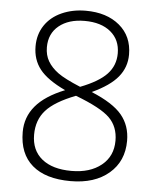

<svg xmlns="http://www.w3.org/2000/svg" viewBox="-53 -771 676 826"><g transform="rotate(5 285.5 -358.0)"><path d="M284.2 -726.1Q375 -726.1 430.4 -679.7Q485.8 -633.3 485.8 -554.2Q485.8 -499.5 451.4 -457.5Q417 -415.5 339.8 -379.9Q433.6 -341.3 471.7 -295.4Q509.8 -249.5 509.8 -184.1Q509.8 -95.7 448 -43Q386.2 9.8 282.2 9.8Q174.3 9.8 116.7 -39.6Q59.1 -88.9 59.1 -183.1Q59.1 -247.1 99.6 -295.4Q140.1 -343.8 225.1 -377.9Q146.5 -415 114.3 -456.3Q82 -497.6 82 -555.2Q82 -606.4 107.9 -645.3Q133.8 -684.1 180.4 -705.1Q227.1 -726.1 284.2 -726.1ZM108.9 -175.8Q108.9 -108.4 154.5 -71.3Q200.2 -34.2 282.2 -34.2Q362.3 -34.2 411.1 -73.5Q460 -112.8 460 -180.2Q460 -240.7 421.6 -278.6Q383.3 -316.4 273.9 -357.9Q184.1 -323.2 146.5 -281.2Q108.9 -239.3 108.9 -175.8ZM283.2 -682.1Q214.4 -682.1 172.6 -648.2Q130.9 -614.3 130.9 -555.2Q130.9 -521 146.2 -494.9Q161.6 -468.8 190.7 -447.5Q219.7 -426.3 288.1 -397.9Q367.7 -428.7 402.3 -465.8Q437 -502.9 437 -555.2Q437 -613.8 395.8 -647.9Q354.5 -682.1 283.2 -682.1Z"/></g></svg>

Font: TypoPRO Open Sans
Style: Regular
Weight: 300
Foundry: Ascender Corporation
Version: Version 1.10